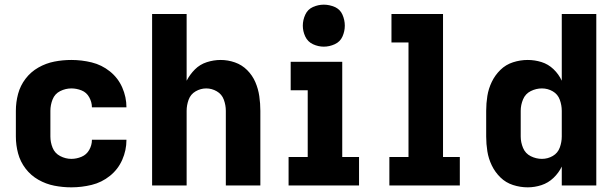

<svg xmlns="http://www.w3.org/2000/svg" viewBox="-20 -795 2632 823"><path d="M286 8Q330 8 373 -2.5Q416 -13 451 -41Q486 -69 504 -110Q522 -151 522 -195V-196H374V-195Q374 -173 362.5 -152.5Q351 -132 329.5 -123Q308 -114 286 -114Q261 -114 238 -126Q215 -138 205.5 -161.5Q196 -185 196 -210V-320Q196 -345 205.5 -369Q215 -393 238 -404.5Q261 -416 286 -416Q308 -416 329.5 -407.5Q351 -399 362.5 -378Q374 -357 374 -335H522Q522 -379 504 -420Q486 -461 451 -489Q416 -517 373 -527.5Q330 -538 286 -538Q249 -538 213 -531Q177 -524 144.5 -505.5Q112 -487 89.5 -457.5Q67 -428 57.5 -392.5Q48 -357 48 -320V-210Q48 -173 57.5 -137.5Q67 -102 89.5 -72.5Q112 -43 144.5 -24.5Q177 -6 213 1Q249 8 286 8Z M632 0H780V-320Q780 -344 788.5 -367.5Q797 -391 818.5 -403.5Q840 -416 864 -416Q888 -416 909.5 -403.5Q931 -391 939.5 -367.5Q948 -344 948 -320V0H1096V-320Q1096 -351 1091.5 -382.5Q1087 -414 1074.5 -443Q1062 -472 1039.5 -494.5Q1017 -517 987 -527.5Q957 -538 926 -538Q896 -538 866.5 -528.5Q837 -519 815.5 -497.5Q794 -476 780 -449V-735H632Z M1217 0H1519V-122H1447V-530H1226V-408H1299V-122H1217ZM1368 -595Q1392 -595 1415 -605.5Q1438 -616 1448 -638.5Q1458 -661 1458 -685Q1458 -709 1448 -732Q1438 -755 1415 -765Q1392 -775 1368 -775Q1344 -775 1321.5 -765Q1299 -755 1288.5 -732Q1278 -709 1278 -685Q1278 -661 1288.5 -638.5Q1299 -616 1321.5 -605.5Q1344 -595 1368 -595Z M1649 0H1951V-122H1879V-735H1658V-613H1731V-122H1649Z M2242 8Q2272 8 2301 -1.5Q2330 -11 2352.5 -32.5Q2375 -54 2388 -81V0H2536V-735H2388V-449Q2375 -477 2352.5 -498.5Q2330 -520 2301 -529Q2272 -538 2242 -538Q2210 -538 2179 -528Q2148 -518 2125 -495.5Q2102 -473 2088 -444Q2074 -415 2069 -383.5Q2064 -352 2064 -320V-210Q2064 -178 2069 -146.5Q2074 -115 2088 -86Q2102 -57 2125 -34.5Q2148 -12 2179 -2Q2210 8 2242 8ZM2303 -114Q2278 -114 2255 -125.5Q2232 -137 2222 -161Q2212 -185 2212 -210V-320Q2212 -345 2222 -369Q2232 -393 2255 -404.5Q2278 -416 2303 -416Q2328 -416 2349.5 -403.5Q2371 -391 2379.5 -367.5Q2388 -344 2388 -320V-210Q2388 -186 2379.5 -162.5Q2371 -139 2349.5 -126.5Q2328 -114 2303 -114Z"/></svg>

Font: Iosevka Sparkle Heavy
Style: Regular
Weight: 900
Designer: Belleve Invis
Foundry: Belleve Invis
Version: Version 4.5.0; ttfautohint (v1.8.3)